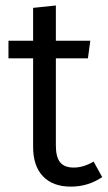

<svg xmlns="http://www.w3.org/2000/svg" viewBox="-20 -676 397 708"><path d="M325.2 -80.1 356.9 -22.9Q304.7 12.2 241.2 12.2Q175.3 12.2 138.7 -25.6Q102.1 -63.5 102.1 -134.8V-460.9H11.2V-525.9H102.1V-647L186 -655.8V-525.9H313L304.2 -460.9H186V-139.2Q186 -97.2 201.7 -77.6Q217.3 -58.1 252 -58.1Q287.6 -58.1 325.2 -80.1Z"/></svg>

Font: Fira Sans Book
Style: Regular
Weight: 350
Designer: Carrois Corporate & Edenspiekermann AG
Foundry: Carrois Corporate GbR & Edenspiekermann AG
Version: Version 4.203;PS 004.203;hotconv 1.0.88;makeotf.lib2.5.64775